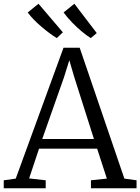

<svg xmlns="http://www.w3.org/2000/svg" viewBox="-23 -1005 749 1025"><path d="M61 -51.5 316 -750H402.5L641 -51.5L706 -42.5V0H462.5V-42.5L547.5 -51.5L495.5 -211.5H185.5L132.5 -52.5L221 -42.5V0H-3V-42.5ZM478.5 -263 372.5 -596.5 347 -683.5 319 -593.5 202.5 -263ZM279.5 -802Q262.5 -812.5 242 -827.5Q221.5 -842.5 200 -860.8Q178.5 -879 159 -898.8Q139.5 -918.5 125 -938.5L182.5 -985L312.5 -832.5L280.5 -802ZM461 -802Q438.5 -816 412.5 -837.8Q386.5 -859.5 361.2 -885.8Q336 -912 316.5 -938.5L374 -985L493.5 -828.5L462 -802Z"/></svg>

Font: Merriweather 20pt Light
Style: Regular
Weight: 300
Version: Version 2.100